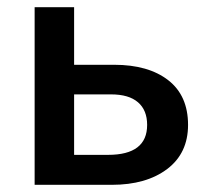

<svg xmlns="http://www.w3.org/2000/svg" viewBox="-20 -515 583 535"><path d="M76.5 0V-495H186.5V-334.5H298Q393.5 -334.5 448.8 -291.5Q504 -248.5 504 -167Q504 -88 445.8 -44Q387.5 0 291.5 0ZM186.5 -83.5H281Q390 -83.5 390 -167Q390 -208 364.5 -230Q339 -252 289.5 -252H186.5Z"/></svg>

Font: Geologica
Style: Regular
Weight: 400
Designer: Sindre Bremnes, Frode Helland
Foundry: Monokrom Skriftforlag AS
Version: Version 1.010; ttfautohint (v1.8.4.7-5d5b);gftools[0.9.28]